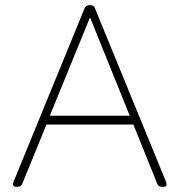

<svg xmlns="http://www.w3.org/2000/svg" viewBox="-20 -720 692 740"><path d="M43 0Q25 0 32 -19L306 -688Q311 -700 324 -700H328Q342 -700 346 -688L620 -19Q627 0 610 0H604Q590 0 586 -12L494 -240H159L66 -12Q62 0 48 0ZM172 -274H480L327 -653Z"/></svg>

Font: Zen Maru Gothic Light
Style: Regular
Weight: 300
Designer: Yoshimichi Ohira
Foundry: Positype
Version: Version 1.001